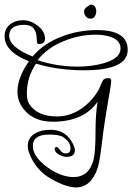

<svg xmlns="http://www.w3.org/2000/svg" viewBox="-20 -644 576 836"><path d="M311 172Q266 172 198 132Q136 96 108 25Q101 8 101 -9Q101 -45 134 -64Q161 -79 200 -79Q268 -79 299 -15Q306 0 306 10Q306 39 269 39Q262 39 254 36.5Q246 34 238 30Q218 19 218 5Q218 -4 228 -4Q231 -4 242 10Q252 24 266 24Q287 24 287 2Q287 -28 250 -50Q231 -58 193 -58Q123 -58 123 -8Q123 38 187 85Q247 127 300 127Q367 127 387 53Q396 20 396 -77Q396 -147 405 -201Q344 -114 210 -114Q113 -114 70 -188Q63 -201 59.5 -215.5Q56 -230 56 -245Q56 -306 106 -377Q0 -419 0 -486Q0 -519 23 -537Q46 -556 80 -556Q113 -556 144 -532Q176 -508 176 -476Q176 -452 149 -452Q140 -452 140 -472Q140 -536 86 -536Q20 -536 20 -488Q20 -439 122 -398Q170 -455 249 -485Q321 -513 403 -513Q536 -513 536 -427Q536 -338 347 -338Q232 -338 137 -367Q97 -308 97 -240Q97 -207 106 -193Q141 -137 228 -137Q284 -137 333 -170Q379 -201 409 -252Q412 -258 416 -267Q420 -276 425 -288Q431 -304 452 -304Q464 -304 464 -294Q464 -285 461.5 -267Q459 -249 454 -222Q450 -199 443 -157.5Q436 -116 428 -57Q422 -3 416.5 32.5Q411 68 406 85Q378 172 311 172ZM317 -354Q347 -354 375.5 -357.5Q404 -361 429 -368Q505 -389 505 -433Q505 -466 466 -482Q436 -493 399 -493Q324 -493 258 -465Q187 -437 143 -382Q228 -354 317 -354ZM375 -563Q360 -563 353 -573Q346 -583 346 -595Q346 -605 359 -614.5Q372 -624 377 -624Q388 -624 393.5 -615Q399 -606 399 -595Q399 -583 393 -573Q387 -563 375 -563Z"/></svg>

Font: Ole
Style: Regular
Weight: 400
Designer: Robert E. Leuschke
Foundry: Robert E. Leuschke
Version: Version 1.010; ttfautohint (v1.8.3)